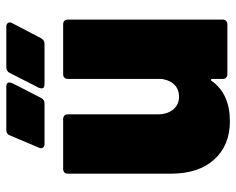

<svg xmlns="http://www.w3.org/2000/svg" viewBox="-90 -650 748 608"><g transform="rotate(-90 284.0 -346.0)"><path d="M353 -520H511Q518 -520 522 -516Q526 -512 526 -505V-15Q526 -8 522 -4Q518 0 511 0H353Q346 0 342 -4Q338 -8 338 -15V-48Q338 -51 336 -52Q334 -53 332 -50Q291 8 204 8Q128 8 83 -41.5Q38 -91 38 -179V-505Q38 -512 42 -516Q46 -520 53 -520H211Q218 -520 222 -516Q226 -512 226 -505V-220Q226 -190 241.5 -171.5Q257 -153 282 -153Q304 -153 318.5 -166.5Q333 -180 337 -203Q338 -205 338 -209V-505Q338 -512 342 -516Q346 -520 353 -520ZM177 -700H314Q327 -700 327 -690L325 -682L278 -590Q272 -579 261 -579H132Q124 -579 120.5 -584Q117 -589 120 -596L159 -688Q163 -700 177 -700ZM375 -700H504Q512 -700 515.5 -694.5Q519 -689 515 -682L467 -590Q461 -579 449 -579H321Q308 -579 308 -589L310 -597L357 -689Q362 -700 375 -700Z"/></g></svg>

Font: Barlow Black
Style: Regular
Weight: 900
Designer: Jeremy Tribby
Foundry: Tribby Type
Version: Version 1.422